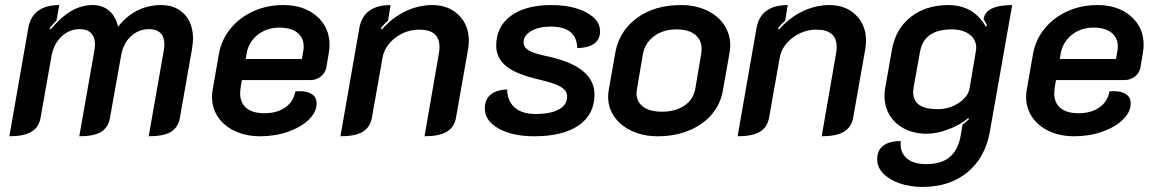

<svg xmlns="http://www.w3.org/2000/svg" viewBox="-20 -529 4561 758"><path d="M92 -420Q109 -509 214 -509L203 -448Q187 -432 175 -417L180 -413Q222 -463 262 -486Q302 -509 346 -509Q385 -509 411 -486.5Q437 -464 446 -423Q478 -465 521.5 -487Q565 -509 615 -509Q674 -509 708 -473Q742 -437 742 -376Q742 -363 738 -335L690 -63Q683 -25 654 -8Q625 9 567 9L626 -326Q629 -341 629 -353Q629 -383 613.5 -398.5Q598 -414 569 -414Q527 -414 496.5 -385.5Q466 -357 458 -309L414 -63Q407 -25 378.5 -8Q350 9 293 9L352 -326Q355 -341 355 -353Q355 -383 339.5 -398.5Q324 -414 295 -414Q253 -414 222 -384Q191 -354 183 -306L140 -63Q133 -26 103.5 -8.5Q74 9 17 9Z M817 -147Q817 -162 820 -177L844 -315Q854 -372 890 -416Q926 -460 980 -484.5Q1034 -509 1099 -509Q1180 -509 1230.5 -465Q1281 -421 1281 -352Q1281 -337 1278 -320L1268 -261Q1264 -241 1246.5 -227Q1229 -213 1207 -213H935L930 -184Q928 -168 928 -162Q928 -123 952.5 -102.5Q977 -82 1024 -82Q1074 -82 1106.5 -105Q1139 -128 1146 -168Q1152 -169 1163 -169Q1195 -169 1212.5 -156.5Q1230 -144 1230 -121Q1230 -87 1199.5 -57Q1169 -27 1117.5 -9Q1066 9 1007 9Q952 9 908.5 -11Q865 -31 841 -66.5Q817 -102 817 -147ZM1172 -296 1176 -320Q1179 -334 1179 -345Q1179 -380 1154 -400Q1129 -420 1083 -420Q1034 -420 998.5 -392.5Q963 -365 954 -320L950 -296Z M1399 -420Q1416 -509 1522 -509L1512 -448Q1496 -434 1483 -417L1488 -413Q1527 -458 1579 -483.5Q1631 -509 1686 -509Q1751 -509 1791 -469.5Q1831 -430 1831 -368Q1831 -353 1828 -335L1780 -63Q1773 -26 1743 -8.5Q1713 9 1656 9L1713 -320Q1715 -329 1715 -344Q1715 -412 1635 -412Q1583 -412 1540.5 -379.5Q1498 -347 1490 -300L1448 -63Q1441 -26 1411.5 -8.5Q1382 9 1324 9Z M1894 -101Q1894 -136 1916.5 -155Q1939 -174 1982 -176Q1983 -130 2012 -104.5Q2041 -79 2094 -79Q2154 -79 2186.5 -97Q2219 -115 2219 -148Q2219 -171 2194 -186Q2169 -201 2108 -215Q2017 -236 1978 -268Q1939 -300 1939 -349Q1939 -424 1997 -466.5Q2055 -509 2156 -509Q2240 -509 2294.5 -480Q2349 -451 2349 -406Q2349 -342 2259 -339Q2257 -424 2154 -424Q2107 -424 2077 -406.5Q2047 -389 2047 -362Q2047 -342 2068.5 -329.5Q2090 -317 2144 -306Q2327 -266 2327 -156Q2327 -77 2264.5 -34Q2202 9 2089 9Q2003 9 1948.5 -21.5Q1894 -52 1894 -101Z M2381 -146Q2381 -163 2383 -172L2409 -320Q2424 -406 2494 -457.5Q2564 -509 2668 -509Q2726 -509 2770.5 -488Q2815 -467 2839 -430.5Q2863 -394 2863 -349Q2863 -335 2860 -320L2834 -172Q2825 -119 2790.5 -78Q2756 -37 2700.5 -14Q2645 9 2576 9Q2521 9 2476.5 -11Q2432 -31 2406.5 -66.5Q2381 -102 2381 -146ZM2725 -179 2748 -315Q2750 -329 2750 -335Q2750 -371 2724.5 -392Q2699 -413 2651 -413Q2598 -413 2562 -386Q2526 -359 2518 -315L2495 -179Q2493 -167 2493 -161Q2493 -127 2519 -107.5Q2545 -88 2594 -88Q2647 -88 2682.5 -112.5Q2718 -137 2725 -179Z M2967 -420Q2984 -509 3090 -509L3080 -448Q3064 -434 3051 -417L3056 -413Q3095 -458 3147 -483.5Q3199 -509 3254 -509Q3319 -509 3359 -469.5Q3399 -430 3399 -368Q3399 -353 3396 -335L3348 -63Q3341 -26 3311 -8.5Q3281 9 3224 9L3281 -320Q3283 -329 3283 -344Q3283 -412 3203 -412Q3151 -412 3108.5 -379.5Q3066 -347 3058 -300L3016 -63Q3009 -26 2979.5 -8.5Q2950 9 2892 9Z M3443 100Q3443 65 3466.5 46.5Q3490 28 3536 28Q3532 71 3558.5 95Q3585 119 3638 119Q3696 119 3729.5 91Q3763 63 3773 5L3780 -37Q3796 -49 3805 -58L3803 -63Q3771 -36 3724.5 -18.5Q3678 -1 3638 -1Q3590 -1 3552 -20Q3514 -39 3493 -73Q3472 -107 3472 -149Q3472 -168 3474 -178L3501 -331Q3515 -414 3575 -461.5Q3635 -509 3724 -509Q3823 -509 3872 -424L3877 -428Q3873 -438 3863 -453Q3871 -509 3976 -509L3888 -10Q3870 93 3799.5 151Q3729 209 3622 209Q3572 209 3531 194.5Q3490 180 3466.5 155.5Q3443 131 3443 100ZM3808 -181 3833 -329Q3834 -333 3834 -341Q3834 -373 3807.5 -393Q3781 -413 3738 -413Q3627 -413 3612 -324L3587 -185Q3585 -171 3585 -166Q3585 -98 3681 -98Q3728 -98 3765 -122.5Q3802 -147 3808 -181Z M4031 -147Q4031 -162 4034 -177L4058 -315Q4068 -372 4104 -416Q4140 -460 4194 -484.5Q4248 -509 4313 -509Q4394 -509 4444.5 -465Q4495 -421 4495 -352Q4495 -337 4492 -320L4482 -261Q4478 -241 4460.5 -227Q4443 -213 4421 -213H4149L4144 -184Q4142 -168 4142 -162Q4142 -123 4166.5 -102.5Q4191 -82 4238 -82Q4288 -82 4320.5 -105Q4353 -128 4360 -168Q4366 -169 4377 -169Q4409 -169 4426.5 -156.5Q4444 -144 4444 -121Q4444 -87 4413.5 -57Q4383 -27 4331.5 -9Q4280 9 4221 9Q4166 9 4122.5 -11Q4079 -31 4055 -66.5Q4031 -102 4031 -147ZM4386 -296 4390 -320Q4393 -334 4393 -345Q4393 -380 4368 -400Q4343 -420 4297 -420Q4248 -420 4212.5 -392.5Q4177 -365 4168 -320L4164 -296Z"/></svg>

Font: K2D SemiBold
Style: Italic
Weight: 600
Italic angle: -10°
Designer: Katatrad Aksorn Co.,Ltd.
Foundry: Cadson Demak Co.,Ltd.
Version: Version 1.000; ttfautohint (v1.6)